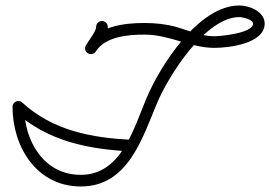

<svg xmlns="http://www.w3.org/2000/svg" viewBox="-20 -653 977 694"><path d="M327.6 -555.5C327.6 -555.5 327.6 -555.5 327.6 -555.5C328 -541.3 300.7 -506.2 290.6 -489.3C284.6 -479.3 287.9 -466.4 297.9 -460.5C307.8 -454.6 320.7 -457.8 326.7 -467.8C341.6 -492.8 370.3 -527.7 369.6 -556.5C369.3 -568.1 359.7 -577.3 348.1 -577C336.5 -576.7 327.3 -567.1 327.6 -555.5ZM326.3 -467.1C326.3 -467.1 326.3 -467.1 326.3 -467.1C361.3 -521.5 443.9 -527.9 501.9 -527.9C595.1 -527.9 666.6 -480 754.9 -480C806.1 -480 936.7 -494.9 936.7 -567.7C936.7 -611.4 881.3 -633.2 844.9 -633.2C697.4 -633.2 558.6 -415.2 509.1 -297.1C462.6 -186 417.8 -21 272 -21C137.3 -21 67.3 -144.7 67.3 -266.8C67.3 -278.4 57.9 -287.8 46.3 -287.8C34.7 -287.8 25.3 -278.4 25.3 -266.8C25.3 -121.2 113.5 21 272 21C442.1 21 493.5 -151.1 547.9 -280.9C588.7 -378.3 722.6 -591.2 844.9 -591.2C855.3 -591.2 894.7 -583.1 894.7 -567.7C894.7 -532.8 776.5 -522 754.9 -522C703.9 -522 664.8 -542 617.1 -555.5C579.5 -566.1 540.8 -569.9 501.9 -569.9C427.5 -569.9 335.1 -558.2 291 -489.9C284.7 -480.2 287.5 -467.2 297.2 -460.9C307 -454.6 320 -457.4 326.3 -467.1ZM32.1 -251.2C32.1 -251.2 32.1 -251.2 32.1 -251.2C151.8 -142.1 298.4 -113.6 455.4 -105.5C467 -104.9 476.9 -113.8 477.5 -125.4C478 -137 469.1 -146.8 457.6 -147.4C310.7 -155 172.5 -180 60.4 -282.3C51.9 -290.1 38.6 -289.5 30.8 -280.9C23 -272.3 23.6 -259.1 32.1 -251.2Z"/></svg>

Font: FRB American Cursive Guidelines Medium
Style: Italic
Weight: 500
Italic angle: -25°
Version: Version 2.0;Modular Font Editor K font №1